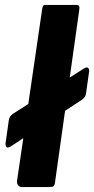

<svg xmlns="http://www.w3.org/2000/svg" viewBox="-20 -762 383 782"><path d="M330.3 -380.6Q328.1 -366.4 314.3 -356.1L23.9 -165.7Q11.4 -157.8 6.5 -163.3Q1.7 -168.7 2.7 -179.2L16 -273Q18.7 -288.6 31.9 -298L323 -483.7Q334.4 -490.3 339.5 -484.7Q344.5 -479.2 342.8 -469.8ZM204.1 -19.6Q202.4 -6.1 197.4 -3.1Q192.3 0 177.9 0H71.8Q59.1 0 53.8 -7.1Q48.4 -14.3 49.4 -25.3L152.1 -727.3Q153.9 -736.9 156.4 -739.4Q159 -742 166.8 -742H292.2Q306 -742 303 -723.2Z"/></svg>

Font: Libre Franklin Thin
Style: Italic
Weight: 100
Italic angle: -8°
Designer: Pablo Impallari, Rodrigo Fuenzalida, Nhung Nguyen
Foundry: Impallari Type
Version: Version 3.000